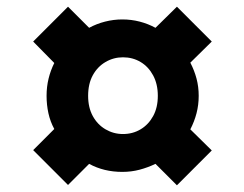

<svg xmlns="http://www.w3.org/2000/svg" viewBox="-20 -586 727 573"><path d="M243 -300Q243 -265 257 -239.5Q271 -214 295 -200Q319 -186 347 -186Q376 -186 399.5 -200Q423 -214 437 -239.5Q451 -265 451 -300Q451 -335 437 -361Q423 -387 399.5 -401Q376 -415 347 -415Q319 -415 295 -401Q271 -387 257 -361.5Q243 -336 243 -300ZM79 -138 142 -201Q130 -223 124.5 -248Q119 -273 119 -300Q119 -327 125 -351.5Q131 -376 142 -398L79 -462L183 -566L246 -503Q268 -515 293.5 -521.5Q319 -528 345 -528Q372 -528 397 -521.5Q422 -515 444 -503L508 -566L612 -462L548 -399Q560 -376 566.5 -351.5Q573 -327 573 -300Q573 -273 566.5 -248Q560 -223 548 -200L612 -137L508 -33L444 -97Q421 -86 396.5 -79.5Q372 -73 345 -73Q290 -73 246 -97L183 -34Z"/></svg>

Font: Playfair Display ExtraBold
Style: Italic
Weight: 800
Italic angle: -14°
Designer: Claus Eggers Sørensen
Foundry: Claus Eggers Sørensen
Version: Version 1.203